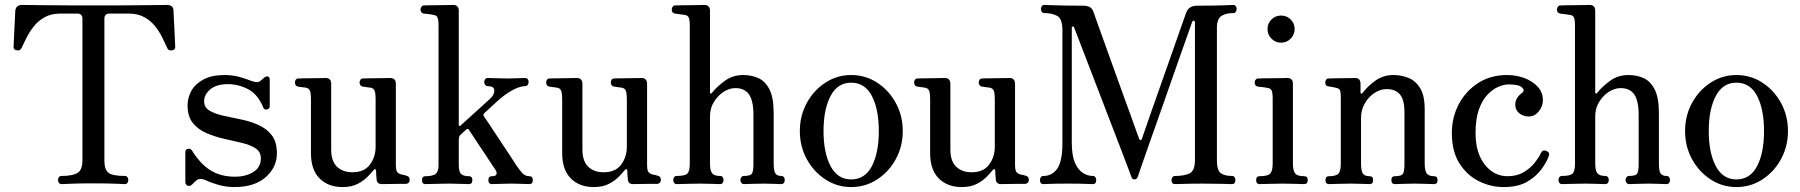

<svg xmlns="http://www.w3.org/2000/svg" viewBox="-20 -746 7294 778"><path d="M229 0Q222 0 218.5 -5Q215 -10 215 -17Q215 -23 218.5 -28Q222 -33 229 -33Q273 -33 293.5 -45Q314 -57 314 -95V-670Q314 -691 293 -691H224Q187 -691 160.5 -676Q134 -661 116.5 -638.5Q99 -616 87 -592Q75 -568 67 -551Q62 -540 49 -542Q35 -543 35 -556Q35 -559 36 -578.5Q37 -598 38 -623.5Q39 -649 40.5 -671.5Q42 -694 42 -703Q45 -726 69 -726Q77 -726 156.5 -725Q236 -724 363 -724Q491 -724 570.5 -725Q650 -726 657 -726Q682 -726 683 -703Q683 -694 684.5 -671.5Q686 -649 687 -623.5Q688 -598 689 -578.5Q690 -559 690 -556Q690 -543 677 -542Q672 -541 666.5 -542.5Q661 -544 658 -551Q650 -568 638.5 -592Q627 -616 609.5 -638.5Q592 -661 565.5 -676Q539 -691 501 -691H424Q403 -691 403 -670V-95Q403 -59 419.5 -46Q436 -33 486 -33Q493 -33 496.5 -28Q500 -23 500 -17Q500 -10 496.5 -5Q493 0 486 0Q476 0 449 -1.5Q422 -3 359 -3Q295 -3 267 -1.5Q239 0 229 0Z M930 12Q897 12 866.5 3.5Q836 -5 813 -16Q791 -26 777 -16Q773 -13 768 -8Q763 -3 759 1Q750 10 740.5 6.5Q731 3 731 -10V-129Q731 -141 741.5 -143Q752 -145 758 -136Q792 -81 833.5 -55.5Q875 -30 932 -30Q976 -30 1006.5 -49Q1037 -68 1037 -104Q1037 -131 1015.5 -145Q994 -159 960 -167Q926 -175 888.5 -183.5Q851 -192 817 -206.5Q783 -221 761.5 -247.5Q740 -274 740 -319Q740 -350 755.5 -378Q771 -406 804.5 -424Q838 -442 890 -442Q921 -442 947.5 -435Q974 -428 996 -419Q1023 -409 1032 -416Q1036 -419 1041.5 -423.5Q1047 -428 1051 -432Q1059 -438 1066 -436Q1073 -434 1073 -422V-317Q1073 -305 1062 -302.5Q1051 -300 1047 -310Q1025 -364 985.5 -384.5Q946 -405 904 -405Q856 -405 831.5 -383.5Q807 -362 807 -336Q807 -311 828.5 -298Q850 -285 883.5 -277.5Q917 -270 954.5 -262.5Q992 -255 1025.5 -240.5Q1059 -226 1080.5 -199Q1102 -172 1102 -125Q1102 -68 1056.5 -28Q1011 12 930 12Z M1368 12Q1310 12 1275 -23Q1240 -58 1240 -125V-347Q1240 -367 1236 -378Q1232 -389 1218 -391Q1210 -392 1202 -393Q1194 -394 1188 -395Q1175 -398 1175 -412Q1175 -418 1178.5 -423Q1182 -428 1189 -428Q1192 -428 1207 -428.5Q1222 -429 1241.5 -429Q1261 -429 1277.5 -429.5Q1294 -430 1299 -430Q1322 -430 1322 -406V-140Q1322 -93 1345.5 -70.5Q1369 -48 1408 -48Q1456 -48 1479 -79Q1502 -110 1502 -151V-347Q1502 -367 1498 -378Q1494 -389 1480 -391Q1472 -392 1464 -393Q1456 -394 1450 -395Q1437 -398 1437 -412Q1437 -418 1440.5 -423Q1444 -428 1451 -428Q1454 -428 1469 -428.5Q1484 -429 1503.5 -429Q1523 -429 1539.5 -429.5Q1556 -430 1561 -430Q1584 -430 1584 -406V-81Q1584 -58 1588.5 -50.5Q1593 -43 1606 -39Q1611 -38 1616.5 -37Q1622 -36 1627 -34Q1640 -31 1640 -18Q1640 -3 1626 -1Q1622 -1 1601 -1Q1580 -1 1558 -0.5Q1536 0 1528 0Q1506 0 1506 -21Q1505 -26 1504.5 -36.5Q1504 -47 1504 -53Q1502 -67 1492 -55Q1485 -46 1469.5 -30Q1454 -14 1429.5 -1Q1405 12 1368 12Z M1704 0Q1690 0 1690 -16Q1690 -32 1704 -32Q1735 -32 1746 -42Q1757 -52 1757 -76V-643Q1757 -668 1752 -676.5Q1747 -685 1734 -686Q1727 -688 1715 -689Q1703 -690 1697 -691Q1684 -694 1684 -708Q1684 -714 1688 -719Q1692 -724 1698 -724Q1701 -724 1717.5 -724.5Q1734 -725 1755 -725Q1776 -725 1793.5 -725.5Q1811 -726 1816 -726Q1839 -726 1839 -702V-240Q1839 -237 1841.5 -235.5Q1844 -234 1847 -238Q1901 -287 1926.5 -310Q1952 -333 1959 -339.5Q1966 -346 1966 -346Q1984 -363 1983 -380Q1982 -397 1956 -397Q1950 -397 1946 -402Q1942 -407 1942 -414Q1942 -420 1946 -425Q1950 -430 1956 -430Q1967 -430 1989.5 -429Q2012 -428 2036 -428Q2059 -428 2078.5 -429Q2098 -430 2108 -430Q2115 -430 2118.5 -425Q2122 -420 2122 -414Q2122 -407 2118.5 -402Q2115 -397 2108 -397Q2086 -397 2054.5 -379.5Q2023 -362 1993 -334Q1989 -330 1975 -317.5Q1961 -305 1943 -288Q1936 -282 1941 -274Q1952 -259 1971.5 -229Q1991 -199 2012.5 -167Q2034 -135 2050 -110.5Q2066 -86 2069 -81Q2083 -60 2095 -46Q2107 -32 2125 -32Q2139 -32 2139 -16Q2139 0 2125 0Q2115 0 2095.5 -1Q2076 -2 2052 -2Q2028 -2 2005.5 -1Q1983 0 1973 0Q1959 0 1959 -16Q1959 -32 1973 -32Q1990 -32 1992 -40.5Q1994 -49 1987 -59Q1985 -61 1975 -76.5Q1965 -92 1950.5 -114Q1936 -136 1921 -158Q1906 -180 1895 -197.5Q1884 -215 1880 -220Q1877 -227 1869 -221Q1869 -221 1864.5 -217Q1860 -213 1845 -199Q1841 -195 1840 -189.5Q1839 -184 1839 -179V-77Q1839 -48 1849.5 -40Q1860 -32 1880 -32Q1894 -32 1894 -16Q1894 0 1880 0Q1870 0 1846 -1Q1822 -2 1798 -2Q1774 -2 1744.5 -1Q1715 0 1704 0Z M2386 12Q2328 12 2293 -23Q2258 -58 2258 -125V-347Q2258 -367 2254 -378Q2250 -389 2236 -391Q2228 -392 2220 -393Q2212 -394 2206 -395Q2193 -398 2193 -412Q2193 -418 2196.5 -423Q2200 -428 2207 -428Q2210 -428 2225 -428.5Q2240 -429 2259.5 -429Q2279 -429 2295.5 -429.5Q2312 -430 2317 -430Q2340 -430 2340 -406V-140Q2340 -93 2363.5 -70.5Q2387 -48 2426 -48Q2474 -48 2497 -79Q2520 -110 2520 -151V-347Q2520 -367 2516 -378Q2512 -389 2498 -391Q2490 -392 2482 -393Q2474 -394 2468 -395Q2455 -398 2455 -412Q2455 -418 2458.5 -423Q2462 -428 2469 -428Q2472 -428 2487 -428.5Q2502 -429 2521.5 -429Q2541 -429 2557.5 -429.5Q2574 -430 2579 -430Q2602 -430 2602 -406V-81Q2602 -58 2606.5 -50.5Q2611 -43 2624 -39Q2629 -38 2634.5 -37Q2640 -36 2645 -34Q2658 -31 2658 -18Q2658 -3 2644 -1Q2640 -1 2619 -1Q2598 -1 2576 -0.5Q2554 0 2546 0Q2524 0 2524 -21Q2523 -26 2522.5 -36.5Q2522 -47 2522 -53Q2520 -67 2510 -55Q2503 -46 2487.5 -30Q2472 -14 2447.5 -1Q2423 12 2386 12Z M2722 0Q2715 0 2711.5 -5Q2708 -10 2708 -16Q2708 -23 2711.5 -28Q2715 -33 2722 -33Q2757 -33 2766 -43.5Q2775 -54 2775 -82V-643Q2775 -668 2770 -676.5Q2765 -685 2752 -686Q2745 -687 2733 -688.5Q2721 -690 2715 -691Q2702 -693 2702 -707Q2702 -714 2706 -719Q2710 -724 2716 -724Q2719 -724 2735.5 -724.5Q2752 -725 2773 -725Q2794 -725 2811.5 -725.5Q2829 -726 2834 -726Q2857 -726 2857 -702V-371Q2857 -368 2859.5 -367Q2862 -366 2865 -370Q2887 -397 2918.5 -419.5Q2950 -442 2992 -442Q3024 -442 3052 -430Q3080 -418 3097.5 -384.5Q3115 -351 3115 -288V-84Q3115 -55 3121.5 -44Q3128 -33 3146 -33Q3153 -33 3156.5 -28Q3160 -23 3160 -16Q3160 -10 3156.5 -5Q3153 0 3146 0Q3136 0 3116.5 -1Q3097 -2 3074 -2Q3050 -2 3027.5 -1Q3005 0 2994 0Q2988 0 2984 -5Q2980 -10 2980 -16Q2980 -23 2984 -28Q2988 -33 2994 -33Q3022 -33 3027.5 -43.5Q3033 -54 3033 -82V-280Q3033 -338 3015 -363.5Q2997 -389 2960 -389Q2935 -389 2911.5 -373.5Q2888 -358 2872.5 -332.5Q2857 -307 2857 -275V-84Q2857 -55 2865.5 -44Q2874 -33 2898 -33Q2905 -33 2908.5 -28Q2912 -23 2912 -16Q2912 -10 2908.5 -5Q2905 0 2898 0Q2888 0 2864 -1Q2840 -2 2816 -2Q2792 -2 2762.5 -1Q2733 0 2722 0Z M3429 12Q3372 12 3324.5 -19Q3277 -50 3249 -101.5Q3221 -153 3221 -215Q3221 -277 3249 -328.5Q3277 -380 3324.5 -411Q3372 -442 3429 -442Q3487 -442 3534.5 -411Q3582 -380 3610 -328.5Q3638 -277 3638 -215Q3638 -153 3610 -101.5Q3582 -50 3534.5 -19Q3487 12 3429 12ZM3429 -19Q3485 -19 3513 -73Q3541 -127 3541 -215Q3541 -303 3513 -357Q3485 -411 3429 -411Q3374 -411 3345.5 -357Q3317 -303 3317 -215Q3317 -127 3345.5 -73Q3374 -19 3429 -19Z M3877 12Q3819 12 3784 -23Q3749 -58 3749 -125V-347Q3749 -367 3745 -378Q3741 -389 3727 -391Q3719 -392 3711 -393Q3703 -394 3697 -395Q3684 -398 3684 -412Q3684 -418 3687.5 -423Q3691 -428 3698 -428Q3701 -428 3716 -428.5Q3731 -429 3750.5 -429Q3770 -429 3786.5 -429.5Q3803 -430 3808 -430Q3831 -430 3831 -406V-140Q3831 -93 3854.5 -70.5Q3878 -48 3917 -48Q3965 -48 3988 -79Q4011 -110 4011 -151V-347Q4011 -367 4007 -378Q4003 -389 3989 -391Q3981 -392 3973 -393Q3965 -394 3959 -395Q3946 -398 3946 -412Q3946 -418 3949.5 -423Q3953 -428 3960 -428Q3963 -428 3978 -428.5Q3993 -429 4012.5 -429Q4032 -429 4048.5 -429.5Q4065 -430 4070 -430Q4093 -430 4093 -406V-81Q4093 -58 4097.5 -50.5Q4102 -43 4115 -39Q4120 -38 4125.5 -37Q4131 -36 4136 -34Q4149 -31 4149 -18Q4149 -3 4135 -1Q4131 -1 4110 -1Q4089 -1 4067 -0.5Q4045 0 4037 0Q4015 0 4015 -21Q4014 -26 4013.5 -36.5Q4013 -47 4013 -53Q4011 -67 4001 -55Q3994 -46 3978.5 -30Q3963 -14 3938.5 -1Q3914 12 3877 12Z M4208 0Q4194 0 4194 -16Q4194 -23 4197.5 -28Q4201 -33 4208 -33Q4243 -33 4264 -62.5Q4285 -92 4285 -167V-624Q4285 -670 4264 -681.5Q4243 -693 4212 -693Q4205 -693 4201.5 -698Q4198 -703 4198 -710Q4198 -716 4201.5 -721Q4205 -726 4212 -726Q4220 -726 4256.5 -724.5Q4293 -723 4368 -723Q4387 -723 4397 -716.5Q4407 -710 4411 -697Q4413 -691 4424 -660.5Q4435 -630 4451.5 -584Q4468 -538 4487 -485Q4506 -432 4525 -379.5Q4544 -327 4560 -283Q4576 -239 4585.5 -212Q4595 -185 4596 -183Q4598 -178 4602 -178.5Q4606 -179 4607 -183Q4609 -189 4619 -218Q4629 -247 4644.5 -291.5Q4660 -336 4678.5 -388Q4697 -440 4715 -491.5Q4733 -543 4748.5 -587Q4764 -631 4774 -659.5Q4784 -688 4786 -693Q4792 -710 4803.5 -716.5Q4815 -723 4831 -723Q4905 -723 4937.5 -724.5Q4970 -726 4977 -726Q4984 -726 4987.5 -721Q4991 -716 4991 -710Q4991 -703 4987.5 -698Q4984 -693 4977 -693Q4947 -693 4929 -681Q4911 -669 4911 -633V-97Q4911 -57 4926 -45Q4941 -33 4972 -33Q4979 -33 4982.5 -28Q4986 -23 4986 -16Q4986 0 4972 0Q4962 0 4932 -1Q4902 -2 4856 -2Q4810 -2 4781 -1Q4752 0 4741 0Q4727 0 4727 -16Q4727 -23 4731 -28Q4735 -33 4741 -33Q4779 -33 4800.5 -43.5Q4822 -54 4822 -97V-655Q4822 -661 4817.5 -662Q4813 -663 4811 -658Q4810 -654 4797.5 -619.5Q4785 -585 4766 -531Q4747 -477 4724.5 -412.5Q4702 -348 4679 -283Q4656 -218 4636.5 -162.5Q4617 -107 4604.5 -71Q4592 -35 4590 -29Q4586 -19 4577 -19Q4568 -19 4565 -28Q4564 -31 4551 -65.5Q4538 -100 4517 -154.5Q4496 -209 4471.5 -273Q4447 -337 4422.5 -400.5Q4398 -464 4377.5 -517.5Q4357 -571 4344.5 -603.5Q4332 -636 4332 -636Q4331 -639 4327 -638.5Q4323 -638 4323 -633V-168Q4323 -116 4335.5 -87Q4348 -58 4367.5 -45.5Q4387 -33 4408 -33Q4415 -33 4418.5 -28Q4422 -23 4422 -16Q4422 0 4408 0Q4398 0 4375.5 -1Q4353 -2 4308 -2Q4256 -2 4237.5 -1Q4219 0 4208 0Z M5084 0Q5070 0 5070 -16Q5070 -32 5084 -32Q5119 -32 5128 -44Q5137 -56 5137 -83V-347Q5137 -372 5132 -380.5Q5127 -389 5114 -390Q5107 -392 5095 -393Q5083 -394 5077 -395Q5064 -398 5064 -412Q5064 -418 5068 -423Q5072 -428 5078 -428Q5081 -428 5097.5 -428.5Q5114 -429 5135 -429Q5156 -429 5173.5 -429.5Q5191 -430 5196 -430Q5219 -430 5219 -406V-83Q5219 -56 5227.5 -44Q5236 -32 5265 -32Q5279 -32 5279 -16Q5279 0 5265 0Q5255 0 5228 -1Q5201 -2 5178 -2Q5154 -2 5124.5 -1Q5095 0 5084 0ZM5171 -573Q5148 -573 5132 -589.5Q5116 -606 5116 -628Q5116 -651 5132 -667Q5148 -683 5171 -683Q5194 -683 5210 -667Q5226 -651 5226 -628Q5226 -606 5210 -589.5Q5194 -573 5171 -573Z M5365 0Q5351 0 5351 -16Q5351 -32 5365 -32Q5395 -32 5404 -43Q5413 -54 5413 -82V-349Q5413 -366 5411 -376.5Q5409 -387 5395 -390Q5388 -392 5378.5 -393.5Q5369 -395 5363 -396Q5350 -397 5350 -412Q5350 -418 5353.5 -423Q5357 -428 5364 -428Q5367 -428 5381.5 -428.5Q5396 -429 5414.5 -429Q5433 -429 5449 -429.5Q5465 -430 5470 -430Q5493 -430 5493 -406V-370Q5493 -367 5495.5 -366.5Q5498 -366 5502 -370Q5521 -396 5553 -419Q5585 -442 5626 -442Q5658 -442 5687 -430.5Q5716 -419 5734.5 -389Q5753 -359 5753 -303V-84Q5753 -55 5761 -43.5Q5769 -32 5791 -32Q5805 -32 5805 -16Q5805 0 5791 0Q5781 0 5758 -1Q5735 -2 5712 -2Q5688 -2 5665.5 -1Q5643 0 5632 0Q5618 0 5618 -16Q5618 -32 5632 -32Q5660 -32 5665.5 -43Q5671 -54 5671 -82V-291Q5671 -342 5652.5 -363.5Q5634 -385 5599 -385Q5573 -385 5549 -369Q5525 -353 5510 -326.5Q5495 -300 5495 -268V-84Q5495 -55 5502 -43.5Q5509 -32 5530 -32Q5544 -32 5544 -16Q5544 0 5530 0Q5520 0 5499 -1Q5478 -2 5454 -2Q5430 -2 5402.5 -1Q5375 0 5365 0Z M6073 12Q6021 12 5973 -11.5Q5925 -35 5894 -83.5Q5863 -132 5863 -207Q5863 -270 5891 -323.5Q5919 -377 5969.5 -409.5Q6020 -442 6087 -442Q6123 -442 6156 -430Q6189 -418 6210.5 -395Q6232 -372 6232 -340Q6232 -316 6215.5 -295Q6199 -274 6174 -274Q6153 -274 6136.5 -287Q6120 -300 6120 -322Q6120 -350 6148 -370Q6160 -379 6147.5 -391.5Q6135 -404 6093 -404Q6075 -404 6052 -394.5Q6029 -385 6007.5 -362.5Q5986 -340 5972.5 -302Q5959 -264 5959 -207Q5959 -127 5996 -79.5Q6033 -32 6089 -32Q6127 -32 6154.5 -48.5Q6182 -65 6199.5 -87.5Q6217 -110 6224 -126Q6231 -141 6247 -134Q6261 -128 6256 -114Q6248 -91 6227 -61.5Q6206 -32 6169 -10Q6132 12 6073 12Z M6309 0Q6302 0 6298.5 -5Q6295 -10 6295 -16Q6295 -23 6298.5 -28Q6302 -33 6309 -33Q6344 -33 6353 -43.5Q6362 -54 6362 -82V-643Q6362 -668 6357 -676.5Q6352 -685 6339 -686Q6332 -687 6320 -688.5Q6308 -690 6302 -691Q6289 -693 6289 -707Q6289 -714 6293 -719Q6297 -724 6303 -724Q6306 -724 6322.5 -724.5Q6339 -725 6360 -725Q6381 -725 6398.5 -725.5Q6416 -726 6421 -726Q6444 -726 6444 -702V-371Q6444 -368 6446.5 -367Q6449 -366 6452 -370Q6474 -397 6505.5 -419.5Q6537 -442 6579 -442Q6611 -442 6639 -430Q6667 -418 6684.5 -384.5Q6702 -351 6702 -288V-84Q6702 -55 6708.5 -44Q6715 -33 6733 -33Q6740 -33 6743.5 -28Q6747 -23 6747 -16Q6747 -10 6743.5 -5Q6740 0 6733 0Q6723 0 6703.5 -1Q6684 -2 6661 -2Q6637 -2 6614.5 -1Q6592 0 6581 0Q6575 0 6571 -5Q6567 -10 6567 -16Q6567 -23 6571 -28Q6575 -33 6581 -33Q6609 -33 6614.5 -43.5Q6620 -54 6620 -82V-280Q6620 -338 6602 -363.5Q6584 -389 6547 -389Q6522 -389 6498.5 -373.5Q6475 -358 6459.5 -332.5Q6444 -307 6444 -275V-84Q6444 -55 6452.5 -44Q6461 -33 6485 -33Q6492 -33 6495.5 -28Q6499 -23 6499 -16Q6499 -10 6495.5 -5Q6492 0 6485 0Q6475 0 6451 -1Q6427 -2 6403 -2Q6379 -2 6349.5 -1Q6320 0 6309 0Z M7016 12Q6959 12 6911.5 -19Q6864 -50 6836 -101.5Q6808 -153 6808 -215Q6808 -277 6836 -328.5Q6864 -380 6911.5 -411Q6959 -442 7016 -442Q7074 -442 7121.5 -411Q7169 -380 7197 -328.5Q7225 -277 7225 -215Q7225 -153 7197 -101.5Q7169 -50 7121.5 -19Q7074 12 7016 12ZM7016 -19Q7072 -19 7100 -73Q7128 -127 7128 -215Q7128 -303 7100 -357Q7072 -411 7016 -411Q6961 -411 6932.5 -357Q6904 -303 6904 -215Q6904 -127 6932.5 -73Q6961 -19 7016 -19Z"/></svg>

Font: TsukuhouMincho
Style: Regular
Weight: 400
Designer: Iose
Foundry: Typographish
Version: Version 1.001; ttfautohint (v1.8.3)